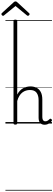

<svg xmlns="http://www.w3.org/2000/svg" viewBox="-76 -1728 747 2686"><path d="M548 17Q528 17 512 10.5Q496 4 485.5 -8Q475 -20 469.5 -38.5Q464 -57 464 -82V-326Q464 -393 435.5 -431Q407 -469 343 -469Q315 -469 288.5 -461Q262 -453 238.5 -435.5Q215 -418 196 -388.5Q177 -359 165 -315V-4Q165 6 158.5 10.5Q152 15 138 15Q125 15 119 10.5Q113 6 113 -4V-1434Q113 -1444 119 -1448.5Q125 -1453 138 -1453Q152 -1453 158.5 -1448.5Q165 -1444 165 -1434V-405Q182 -438 203 -459.5Q224 -481 248.5 -494Q273 -507 299 -513Q325 -519 350 -519Q398 -519 435.5 -500Q473 -481 494.5 -440.5Q516 -400 516 -334V-94Q516 -74 520.5 -60Q525 -46 534.5 -38.5Q544 -31 558 -31Q569 -31 578.5 -34Q588 -37 598 -44.5Q608 -52 618 -62Q624 -68 630.5 -67.5Q637 -67 644 -60Q650 -54 651 -47.5Q652 -41 647 -34Q636 -19 619.5 -7Q603 5 585 11Q567 17 548 17ZM-33 -1507Q-41 -1507 -48.5 -1514.5Q-56 -1522 -56 -1530Q-56 -1533 -55 -1536.5Q-54 -1540 -51 -1544L115 -1696Q121 -1701 126.5 -1704.5Q132 -1708 141 -1708Q150 -1708 155 -1704.5Q160 -1701 166 -1696L332 -1543Q336 -1540 337 -1536.5Q338 -1533 338 -1530Q338 -1522 330 -1514.5Q322 -1507 315 -1507Q310 -1507 306.5 -1509Q303 -1511 298 -1515L141 -1644L-16 -1516Q-21 -1511 -24.5 -1509Q-28 -1507 -33 -1507ZM0 928H651V938H0ZM0 -20H651V0H0ZM0 -505H651V-500H0ZM0 -1448H651V-1438H0Z"/></svg>

Font: Playwrite ID Guides
Style: Regular
Weight: 400
Designer: Veronika Burian, José Scaglione
Foundry: TypeTogether
Version: Version 1.003